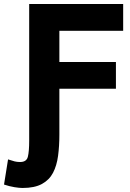

<svg xmlns="http://www.w3.org/2000/svg" viewBox="-77 -730 647 954"><path d="M218 -289H499V-422H218V-577H535V-710H68V-31Q68 22 61.5 48.5Q55 75 23 75Q8 75 -4 72Q-16 69 -37 62L-57 187Q-30 196 -5.5 200Q19 204 35 204Q95 204 131.5 184Q168 164 186.5 128.5Q205 93 211.5 44.5Q218 -4 218 -61Z"/></svg>

Font: Repo Bold
Style: Bold
Weight: 700
Designer: Stefan Peev
Foundry: Context Ltd
Version: Version 1.502